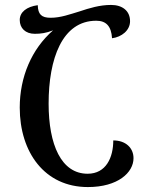

<svg xmlns="http://www.w3.org/2000/svg" viewBox="-20 -746 601 778"><path d="M336 12C458 12 521 -47 521 -105C521 -146 490 -177 439 -177C439 -108 410 -42 335 -42C228 -42 177 -160 177 -326C177 -508 232 -662 370 -662C410 -662 431 -640 434 -591C473 -596 507 -623 507 -660C507 -702 476 -726 430 -726C384 -726 342 -713 303 -700C263 -688 226 -674 185 -674C148 -674 134 -688 133 -725C88 -719 60 -697 60 -665C60 -632 83 -609 121 -609C145 -609 167 -612 195 -623C108 -547 60 -434 60 -310C60 -129 161 12 336 12Z"/></svg>

Font: Noto Serif Georgian ExtraCondensed Medium
Style: Regular
Weight: 500
Width: 2
Designer: Monotype Design Team, Akaki Razmadze
Foundry: Google LLC
Version: Version 2.003